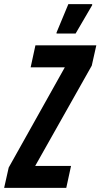

<svg xmlns="http://www.w3.org/2000/svg" viewBox="-47 -907 485 927"><path d="M-27 0 -5 -98 266 -582H101L124 -688H418L396 -590L123 -106H296L273 0ZM226 -745V-750L283 -887H398V-882L318 -745Z"/></svg>

Font: Saira ExtraCondensed
Style: Bold Italic
Weight: 700
Width: 2
Italic angle: -12°
Designer: Hector Gatti with collaboration of the Omnibus-Type team
Foundry: Omnibus-Type
Version: Version 1.101